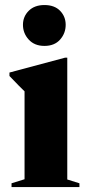

<svg xmlns="http://www.w3.org/2000/svg" viewBox="-20 -762 362 782"><path d="M161 -575Q120.5 -575 97 -600.8Q73.5 -626.5 73.5 -661Q73.5 -694.5 97 -718Q120.5 -741.5 161 -741.5Q202 -741.5 224.8 -718Q247.5 -694.5 247.5 -661Q247.5 -626.5 224.8 -600.8Q202 -575 161 -575ZM254 -527V-31L303.5 -15.5V0H27V-15.5L80 -32V-390Q71.5 -398.5 56.2 -413.5Q41 -428.5 18.5 -452.5V-466.5L244.5 -527Z"/></svg>

Font: Newsreader Display
Style: Bold
Weight: 700
Designer: Hugues Gentile
Foundry: Production Type
Version: Version 1.001